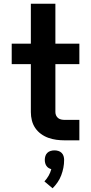

<svg xmlns="http://www.w3.org/2000/svg" viewBox="-20 -755 490 1033"><path d="M328 0Q305 0 283 -3Q261 -6 240 -13.5Q219 -21 200.5 -34.5Q182 -48 169.5 -66.5Q157 -85 151.5 -107Q146 -129 146 -152V-410H43V-520H146V-735H278V-520H407V-410H278V-152Q278 -142 282 -133.5Q286 -125 293 -119.5Q300 -114 309.5 -112Q319 -110 328 -110H407V0ZM263 258 219 221Q232 207 241.5 190.5Q251 174 256 155Q248 153 241 148.5Q234 144 229.5 137Q225 130 223 122Q221 114 221 105Q221 95 224 85Q227 75 234.5 67.5Q242 60 252.5 57Q263 54 273 54Q283 54 293.5 57Q304 60 311.5 67.5Q319 75 322 85Q325 95 325 105Q325 127 321 147.5Q317 168 309.5 188Q302 208 290 225.5Q278 243 263 258Z"/></svg>

Font: Iosevka Etoile Extrabold
Style: Regular
Weight: 800
Designer: Belleve Invis
Foundry: Belleve Invis
Version: Version 22.1.2; ttfautohint (v1.8.4)